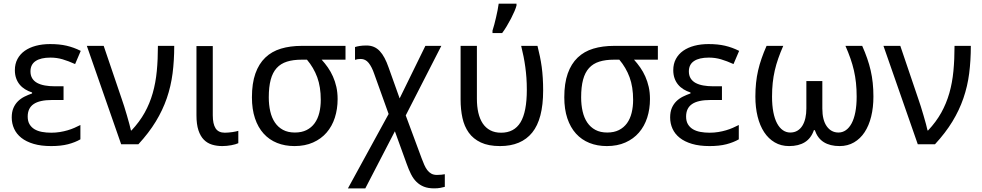

<svg xmlns="http://www.w3.org/2000/svg" viewBox="-20 -786 5350 1046"><path d="M326.2 -315.9V-241.2H263.2Q195.8 -241.2 163.3 -219Q130.9 -196.8 130.9 -150.9Q130.9 -126 140.9 -109.1Q150.9 -92.3 168 -82Q185.1 -71.8 208.5 -67.4Q231.9 -63 258.8 -63Q283.7 -63 306.2 -66.7Q328.6 -70.3 348.4 -76.2Q368.2 -82 385.5 -89.6Q402.8 -97.2 418 -105V-26.9Q389.2 -10.3 350.6 -0.2Q312 9.8 258.8 9.8Q203.6 9.8 163.1 -2.2Q122.6 -14.2 96.2 -35.2Q69.8 -56.2 56.9 -84.7Q43.9 -113.3 43.9 -146Q43.9 -176.3 53.2 -197.8Q62.5 -219.2 77.9 -234.4Q93.3 -249.5 113.3 -259.5Q133.3 -269.5 154.8 -276.9V-282.2Q133.8 -289.1 116.7 -299.6Q99.6 -310.1 87.2 -325.2Q74.7 -340.3 67.9 -359.9Q61 -379.4 61 -403.8Q61 -438 75.2 -464.6Q89.4 -491.2 115 -509.3Q140.6 -527.3 175.8 -536.6Q210.9 -545.9 252.9 -545.9Q278.8 -545.9 300.8 -543.7Q322.8 -541.5 342.8 -536.9Q362.8 -532.2 381.6 -525.4Q400.4 -518.6 419.9 -508.8L389.2 -437Q352.5 -453.6 321 -462.9Q289.6 -472.2 254.9 -472.2Q202.1 -472.2 174.1 -453.4Q146 -434.6 146 -397Q146 -375 155.5 -359.4Q165 -343.8 182.6 -334.2Q200.2 -324.7 224.6 -320.3Q249 -315.9 278.8 -315.9Z M453.1 -536.1H544.9L643.1 -247.1Q648.9 -231 656.5 -206.8Q664.1 -182.6 671.4 -157.5Q678.7 -132.3 684.8 -109.9Q690.9 -87.4 693.4 -75.2H696.3Q740.2 -122.1 768.1 -172.1Q795.9 -222.2 812 -278.6Q828.1 -335 834.2 -398.7Q840.3 -462.4 840.3 -536.1H929.2Q929.2 -456.5 920.2 -386.2Q911.1 -315.9 888.7 -250.7Q866.2 -185.5 828.6 -123.8Q791 -62 733.9 0H640.1Z M1139.2 -535.2V-158.2Q1139.2 -110.8 1154.5 -86.9Q1169.9 -63 1205.1 -63Q1213.9 -63 1224.9 -64Q1235.8 -64.9 1246.1 -66.4Q1256.3 -67.9 1265.1 -69.8Q1273.9 -71.8 1278.3 -73.2V-5.9Q1272 -2.9 1262 0Q1252 2.9 1240.2 5.1Q1228.5 7.3 1215.8 8.5Q1203.1 9.8 1191.4 9.8Q1161.1 9.8 1135.3 2Q1109.4 -5.9 1090.6 -24.9Q1071.8 -43.9 1061 -76.4Q1050.3 -108.9 1050.3 -158.2V-535.2Z M1819.3 -246.1Q1819.3 -191.9 1804.2 -145Q1789.1 -98.1 1759.3 -63.7Q1729.5 -29.3 1685.5 -9.8Q1641.6 9.8 1584.5 9.8Q1532.2 9.8 1489.5 -7.3Q1446.8 -24.4 1416.3 -58.1Q1385.7 -91.8 1369.1 -141.4Q1352.5 -190.9 1352.5 -255.9Q1352.5 -332 1371.3 -385.3Q1390.1 -438.5 1425.3 -472.2Q1460.4 -505.9 1510.7 -521Q1561 -536.1 1623.5 -536.1H1862.3V-460.9H1732.4Q1750.5 -440.9 1766.4 -418.2Q1782.2 -395.5 1793.9 -369.1Q1805.7 -342.8 1812.5 -312.5Q1819.3 -282.2 1819.3 -246.1ZM1444.3 -255.9Q1444.3 -214.4 1452.4 -179.2Q1460.4 -144 1477.8 -118.4Q1495.1 -92.8 1522 -78.4Q1548.8 -64 1586.4 -64Q1623.5 -64 1650.1 -77.4Q1676.8 -90.8 1694.1 -114.7Q1711.4 -138.7 1719.5 -171.4Q1727.5 -204.1 1727.5 -242.2Q1727.5 -312.5 1708.3 -365Q1689 -417.5 1652.3 -460.9H1623.5Q1577.1 -460.9 1543.2 -450.2Q1509.3 -439.5 1487.3 -415.3Q1465.3 -391.1 1454.8 -351.8Q1444.3 -312.5 1444.3 -255.9Z M1977.1 -538.1Q1999 -538.1 2016.8 -530.5Q2034.7 -522.9 2048.8 -507.8Q2063 -492.7 2075 -470.2Q2086.9 -447.8 2097.2 -418L2157.2 -250L2297.4 -536.1H2384.3L2190.4 -157.2L2277.3 77.1Q2284.2 95.7 2291.3 111.8Q2298.3 127.9 2307.6 140.4Q2316.9 152.8 2329.6 159.9Q2342.3 167 2360.4 167Q2373 167 2384.3 165.8Q2395.5 164.6 2403.3 163.1V231.9Q2392.6 234.9 2378.7 237.5Q2364.7 240.2 2345.2 240.2Q2312.5 240.2 2289.3 231Q2266.1 221.7 2248.8 204.6Q2231.4 187.5 2219 162.6Q2206.5 137.7 2195.3 106L2131.3 -70.8L1970.2 240.2H1875.5L2097.2 -165L2019 -382.8Q2005.9 -421.4 1988.5 -443.1Q1971.2 -464.8 1945.3 -464.8Q1927.7 -464.8 1914.1 -460V-529.8Q1924.8 -533.2 1939.9 -535.6Q1955.1 -538.1 1977.1 -538.1Z M2704.1 9.8Q2641.1 9.8 2599.6 -9.8Q2558.1 -29.3 2533.7 -63.5Q2509.3 -97.7 2499.3 -143.8Q2489.3 -189.9 2489.3 -243.2V-536.1H2578.1V-248Q2578.1 -206.1 2585.9 -171.9Q2593.8 -137.7 2609.9 -113.5Q2626 -89.4 2650.9 -76.2Q2675.8 -63 2710 -63Q2781.2 -63 2815.7 -119.6Q2850.1 -176.3 2850.1 -296.9Q2850.1 -331.5 2847.9 -362.1Q2845.7 -392.6 2841.8 -421.1Q2837.9 -449.7 2832.3 -478Q2826.7 -506.3 2819.3 -536.1H2908.2Q2915.5 -506.3 2921.4 -478.5Q2927.2 -450.7 2931.2 -421.6Q2935.1 -392.6 2937 -361.1Q2939 -329.6 2939 -293Q2939 -137.2 2879.4 -63.7Q2819.8 9.8 2704.1 9.8ZM2663.1 -619.1Q2668 -633.8 2672.9 -652.6Q2677.7 -671.4 2682.4 -691.2Q2687 -710.9 2690.9 -730.5Q2694.8 -750 2696.8 -766.1H2793.9V-755.9Q2791 -744.1 2783 -725.1Q2774.9 -706.1 2763.9 -684.8Q2752.9 -663.6 2740.2 -642.6Q2727.5 -621.6 2715.8 -606H2663.1Z M3521 -246.1Q3521 -191.9 3505.9 -145Q3490.7 -98.1 3460.9 -63.7Q3431.2 -29.3 3387.2 -9.8Q3343.3 9.8 3286.1 9.8Q3233.9 9.8 3191.2 -7.3Q3148.4 -24.4 3117.9 -58.1Q3087.4 -91.8 3070.8 -141.4Q3054.2 -190.9 3054.2 -255.9Q3054.2 -332 3073 -385.3Q3091.8 -438.5 3127 -472.2Q3162.1 -505.9 3212.4 -521Q3262.7 -536.1 3325.2 -536.1H3564V-460.9H3434.1Q3452.1 -440.9 3468 -418.2Q3483.9 -395.5 3495.6 -369.1Q3507.3 -342.8 3514.2 -312.5Q3521 -282.2 3521 -246.1ZM3146 -255.9Q3146 -214.4 3154.1 -179.2Q3162.1 -144 3179.4 -118.4Q3196.8 -92.8 3223.6 -78.4Q3250.5 -64 3288.1 -64Q3325.2 -64 3351.8 -77.4Q3378.4 -90.8 3395.8 -114.7Q3413.1 -138.7 3421.1 -171.4Q3429.2 -204.1 3429.2 -242.2Q3429.2 -312.5 3409.9 -365Q3390.6 -417.5 3354 -460.9H3325.2Q3278.8 -460.9 3244.9 -450.2Q3210.9 -439.5 3189 -415.3Q3167 -391.1 3156.5 -351.8Q3146 -312.5 3146 -255.9Z M3913.1 -315.9V-241.2H3850.1Q3782.7 -241.2 3750.2 -219Q3717.8 -196.8 3717.8 -150.9Q3717.8 -126 3727.8 -109.1Q3737.8 -92.3 3754.9 -82Q3772 -71.8 3795.4 -67.4Q3818.8 -63 3845.7 -63Q3870.6 -63 3893.1 -66.7Q3915.5 -70.3 3935.3 -76.2Q3955.1 -82 3972.4 -89.6Q3989.7 -97.2 4004.9 -105V-26.9Q3976.1 -10.3 3937.5 -0.2Q3898.9 9.8 3845.7 9.8Q3790.5 9.8 3750 -2.2Q3709.5 -14.2 3683.1 -35.2Q3656.7 -56.2 3643.8 -84.7Q3630.9 -113.3 3630.9 -146Q3630.9 -176.3 3640.1 -197.8Q3649.4 -219.2 3664.8 -234.4Q3680.2 -249.5 3700.2 -259.5Q3720.2 -269.5 3741.7 -276.9V-282.2Q3720.7 -289.1 3703.6 -299.6Q3686.5 -310.1 3674.1 -325.2Q3661.6 -340.3 3654.8 -359.9Q3647.9 -379.4 3647.9 -403.8Q3647.9 -438 3662.1 -464.6Q3676.3 -491.2 3701.9 -509.3Q3727.5 -527.3 3762.7 -536.6Q3797.9 -545.9 3839.8 -545.9Q3865.7 -545.9 3887.7 -543.7Q3909.7 -541.5 3929.7 -536.9Q3949.7 -532.2 3968.5 -525.4Q3987.3 -518.6 4006.8 -508.8L3976.1 -437Q3939.5 -453.6 3908 -462.9Q3876.5 -472.2 3841.8 -472.2Q3789.1 -472.2 3761 -453.4Q3732.9 -434.6 3732.9 -397Q3732.9 -375 3742.4 -359.4Q3752 -343.8 3769.5 -334.2Q3787.1 -324.7 3811.5 -320.3Q3835.9 -315.9 3865.7 -315.9Z M4278.8 9.8Q4234.9 9.8 4200.7 -10.3Q4166.5 -30.3 4143.1 -65.9Q4119.6 -101.6 4107.4 -151.1Q4095.2 -200.7 4095.2 -259.8Q4095.2 -299.3 4098.9 -334.2Q4102.5 -369.1 4110.1 -402.1Q4117.7 -435.1 4129.2 -468Q4140.6 -501 4156.2 -536.1H4247.1Q4231.4 -500.5 4220 -467.8Q4208.5 -435.1 4200.9 -402.1Q4193.4 -369.1 4189.7 -334.5Q4186 -299.8 4186 -259.8Q4186 -211.9 4193.1 -175.3Q4200.2 -138.7 4213.4 -114Q4226.6 -89.4 4244.9 -76.7Q4263.2 -64 4285.2 -64Q4307.6 -64 4324.2 -74Q4340.8 -84 4351.6 -101.6Q4362.3 -119.1 4367.7 -143.1Q4373 -167 4373 -194.8V-344.2H4460V-194.8Q4460 -131.8 4484.1 -97.9Q4508.3 -64 4547.9 -64Q4569.8 -64 4588.1 -76.7Q4606.4 -89.4 4619.6 -114Q4632.8 -138.7 4639.9 -175.3Q4647 -211.9 4647 -259.8Q4647 -299.8 4643.3 -334.5Q4639.6 -369.1 4632.1 -402.1Q4624.5 -435.1 4613 -467.8Q4601.6 -500.5 4585.9 -536.1H4677.2Q4692.9 -501 4704.3 -468Q4715.8 -435.1 4723.4 -402.1Q4731 -369.1 4734.6 -334.2Q4738.3 -299.3 4738.3 -259.8Q4738.3 -200.7 4726.1 -151.1Q4713.9 -101.6 4690.4 -65.9Q4667 -30.3 4632.6 -10.3Q4598.1 9.8 4554.2 9.8Q4502 9.8 4468 -11.5Q4434.1 -32.7 4418.9 -77.1H4414.1Q4398.9 -32.7 4365 -11.5Q4331.1 9.8 4278.8 9.8Z M4793 -536.1H4884.8L4982.9 -247.1Q4988.8 -231 4996.3 -206.8Q5003.9 -182.6 5011.2 -157.5Q5018.6 -132.3 5024.7 -109.9Q5030.8 -87.4 5033.2 -75.2H5036.1Q5080.1 -122.1 5107.9 -172.1Q5135.7 -222.2 5151.9 -278.6Q5168 -335 5174.1 -398.7Q5180.2 -462.4 5180.2 -536.1H5269Q5269 -456.5 5260 -386.2Q5251 -315.9 5228.5 -250.7Q5206.1 -185.5 5168.5 -123.8Q5130.9 -62 5073.7 0H4980Z"/></svg>

Font: WenQuanYi Micro Hei
Style: Regular
Weight: 400
Foundry: Ascender Corporation
Version: Version 0.2.0-beta